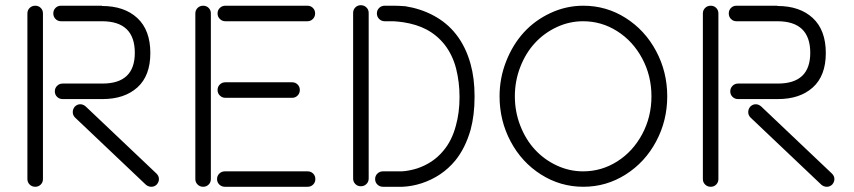

<svg xmlns="http://www.w3.org/2000/svg" viewBox="-20 -692 3300 742"><path d="M85.9 0V-640.1Q85.9 -652.8 94.7 -661.4Q103.5 -669.9 116.2 -669.9Q128.9 -669.9 137.5 -661.4Q146 -652.8 146 -640.1V0Q146 12.7 137.5 21.2Q128.9 29.8 116.2 29.8Q103.5 29.8 94.7 21.2Q85.9 12.7 85.9 0ZM374 -669.9V-668.9Q460.4 -668.9 510.7 -622.3Q561 -575.7 561 -486.8Q561 -399.4 511 -354.2Q460.9 -309.1 376 -309.1H222.2Q209.5 -309.1 200.7 -317.6Q191.9 -326.2 191.9 -338.9Q191.9 -351.6 200.7 -360.4Q209.5 -369.1 222.2 -369.1H376Q501 -369.1 501 -487.8Q501 -609.9 374 -609.9H215.8Q203.1 -609.9 194.6 -618.7Q186 -627.4 186 -640.1Q186 -652.8 194.6 -661.4Q203.1 -669.9 215.8 -669.9ZM543.9 22 270 -237.8Q261.2 -246.6 261.2 -258.8Q261.2 -270.5 269 -279.8Q278.3 -289.1 290 -289.1Q301.3 -289.1 311 -280.8L585 -21Q594.2 -11.7 594.2 0Q594.2 11.2 585.9 21Q577.1 29.8 564.9 29.8Q553.2 29.8 543.9 22Z M734.9 0V-640.1Q734.9 -652.8 743.7 -661.4Q752.4 -669.9 765.1 -669.9Q777.8 -669.9 786.4 -661.4Q794.9 -652.8 794.9 -640.1V0Q794.9 12.7 786.4 21.2Q777.8 29.8 765.1 29.8Q752.4 29.8 743.7 21.2Q734.9 12.7 734.9 0ZM851.1 -669.9H1168Q1180.7 -669.9 1189.2 -661.4Q1197.8 -652.8 1197.8 -640.1Q1197.8 -627.4 1189.2 -618.7Q1180.7 -609.9 1168 -609.9H851.1Q838.4 -609.9 829.6 -618.7Q820.8 -627.4 820.8 -640.1Q820.8 -652.8 829.6 -661.4Q838.4 -669.9 851.1 -669.9ZM851.1 -374H1108.9Q1121.6 -374 1130.1 -365.5Q1138.7 -356.9 1138.7 -344.2Q1138.7 -331.5 1130.1 -322.8Q1121.6 -314 1108.9 -314H851.1Q838.4 -314 829.6 -322.8Q820.8 -331.5 820.8 -344.2Q820.8 -356.9 829.6 -365.5Q838.4 -374 851.1 -374ZM849.1 -29.8H1168.9Q1181.6 -29.8 1190.2 -21.2Q1198.7 -12.7 1198.7 0Q1198.7 12.7 1190.2 21.2Q1181.6 29.8 1168.9 29.8H849.1Q836.4 29.8 827.6 21.2Q818.8 12.7 818.8 0Q818.8 -12.7 827.6 -21.2Q836.4 -29.8 849.1 -29.8Z M1344.7 -2V-642.1Q1344.7 -654.8 1353.3 -663.3Q1361.8 -671.9 1374.5 -671.9Q1387.2 -671.9 1396 -663.3Q1404.8 -654.8 1404.8 -642.1V-2Q1404.8 10.7 1396 19.3Q1387.2 27.8 1374.5 27.8Q1361.8 27.8 1353.3 19.3Q1344.7 10.7 1344.7 -2ZM1501 -609.9H1466.8Q1454.1 -609.9 1445.3 -618.7Q1436.5 -627.4 1436.5 -640.1Q1436.5 -652.8 1445.3 -661.4Q1454.1 -669.9 1466.8 -669.9H1502.9Q1517.6 -669.9 1545.9 -668Q1605 -658.7 1653.8 -632.8Q1707.5 -604.5 1742.7 -559.1Q1780.3 -511.2 1798.8 -443.8Q1814 -388.7 1814 -319.8V-317.9Q1814 -247.6 1798.8 -190.9Q1778.3 -119.1 1738.8 -70.8Q1688 -9.8 1609.9 16.1Q1572.3 28.3 1535.6 29.8H1519.5H1504.9H1460Q1447.3 29.8 1438.5 21.2Q1429.7 12.7 1429.7 0Q1429.7 -12.7 1438.5 -21.2Q1447.3 -29.8 1460 -29.8H1519.5H1532.7Q1559.6 -31.2 1591.8 -41Q1654.3 -62 1692.9 -108.9Q1726.1 -147.5 1741.7 -206.1Q1755.9 -256.8 1755.9 -315.9V-317.9Q1755.9 -374 1742.7 -426.8Q1729 -480 1697.8 -520Q1668.5 -556.6 1627.9 -578.1Q1589.8 -598.1 1538.6 -606Q1523.4 -608.4 1501 -609.9Z M2234.4 -669.9Q2323.2 -669.9 2397.9 -622.6Q2472.7 -575.2 2515.6 -494.6Q2558.6 -414.1 2558.6 -319.8Q2558.6 -225.6 2515.6 -145.3Q2472.7 -64.9 2397.9 -17.6Q2323.2 29.8 2234.4 29.8Q2145.5 29.8 2070.8 -17.6Q1996.1 -64.9 1953.4 -145.3Q1910.6 -225.6 1910.6 -319.8Q1910.6 -390.1 1936 -454.8Q1961.4 -519.5 2004.4 -566.7Q2047.4 -613.8 2107.7 -641.8Q2168 -669.9 2234.4 -669.9ZM2233.4 -609.9Q2180.2 -609.9 2131.6 -587.2Q2083 -564.5 2047.4 -525.9Q2011.7 -487.3 1990.7 -433.3Q1969.7 -379.4 1969.7 -319.8Q1969.7 -260.3 1990.7 -206.3Q2011.7 -152.3 2047.4 -113.8Q2083 -75.2 2131.6 -52.5Q2180.2 -29.8 2233.4 -29.8Q2304.7 -29.8 2365.2 -68.1Q2425.8 -106.4 2461.7 -173.3Q2497.6 -240.2 2497.6 -319.8Q2497.6 -399.4 2461.7 -466.3Q2425.8 -533.2 2365.2 -571.5Q2304.7 -609.9 2233.4 -609.9Z M2696.3 0V-640.1Q2696.3 -652.8 2705.1 -661.4Q2713.9 -669.9 2726.6 -669.9Q2739.3 -669.9 2747.8 -661.4Q2756.3 -652.8 2756.3 -640.1V0Q2756.3 12.7 2747.8 21.2Q2739.3 29.8 2726.6 29.8Q2713.9 29.8 2705.1 21.2Q2696.3 12.7 2696.3 0ZM2984.4 -669.9V-668.9Q3070.8 -668.9 3121.1 -622.3Q3171.4 -575.7 3171.4 -486.8Q3171.4 -399.4 3121.3 -354.2Q3071.3 -309.1 2986.3 -309.1H2832.5Q2819.8 -309.1 2811 -317.6Q2802.2 -326.2 2802.2 -338.9Q2802.2 -351.6 2811 -360.4Q2819.8 -369.1 2832.5 -369.1H2986.3Q3111.3 -369.1 3111.3 -487.8Q3111.3 -609.9 2984.4 -609.9H2826.2Q2813.5 -609.9 2804.9 -618.7Q2796.4 -627.4 2796.4 -640.1Q2796.4 -652.8 2804.9 -661.4Q2813.5 -669.9 2826.2 -669.9ZM3154.3 22 2880.4 -237.8Q2871.6 -246.6 2871.6 -258.8Q2871.6 -270.5 2879.4 -279.8Q2888.7 -289.1 2900.4 -289.1Q2911.6 -289.1 2921.4 -280.8L3195.3 -21Q3204.6 -11.7 3204.6 0Q3204.6 11.2 3196.3 21Q3187.5 29.8 3175.3 29.8Q3163.6 29.8 3154.3 22Z"/></svg>

Font: Beon
Style: Regular
Weight: 400
Designer: BSozoo
Foundry: BSozoo
Version: Version 1.001;PS 001.001;hotconv 1.0.70;makeotf.lib2.5.58329